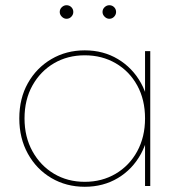

<svg xmlns="http://www.w3.org/2000/svg" viewBox="-20 -713 711 736"><path d="M305 3Q234 3 177 -30.5Q120 -64 87 -123.5Q54 -183 54 -259Q54 -336 87 -394.5Q120 -453 177 -486.5Q234 -520 305 -520Q376 -520 432 -486.5Q488 -453 520.5 -394.5Q553 -336 553 -259Q553 -183 520.5 -123.5Q488 -64 432 -30.5Q376 3 305 3ZM305 -16Q371 -16 423.5 -47Q476 -78 506 -133Q536 -188 536 -259Q536 -331 506 -385.5Q476 -440 423.5 -470.5Q371 -501 305 -501Q239 -501 187 -470.5Q135 -440 104.5 -385.5Q74 -331 74 -259Q74 -188 104.5 -133Q135 -78 187 -47Q239 -16 305 -16ZM536 0V-190L546 -260L536 -330V-517H556V0ZM399 -641Q389 -641 381 -649Q373 -657 373 -667Q373 -678 381 -685.5Q389 -693 399 -693Q410 -693 417.5 -685.5Q425 -678 425 -667Q425 -657 417.5 -649Q410 -641 399 -641ZM235 -641Q225 -641 217 -649Q209 -657 209 -667Q209 -678 217 -685.5Q225 -693 235 -693Q246 -693 253.5 -685.5Q261 -678 261 -667Q261 -657 253.5 -649Q246 -641 235 -641Z"/></svg>

Font: Montserrat Alternates Thin
Style: Regular
Weight: 100
Designer: Julieta Ulanovsky
Foundry: Julieta Ulanovsky
Version: Version 9.000